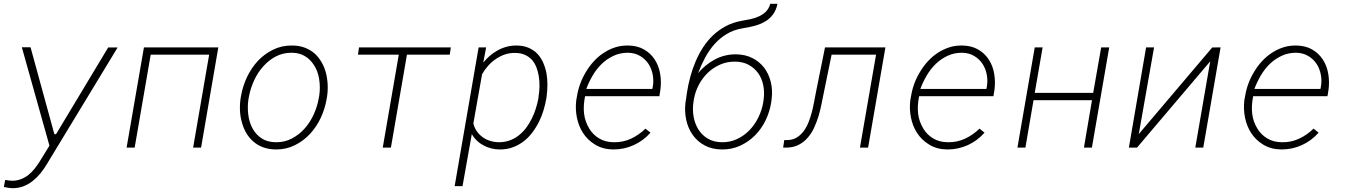

<svg xmlns="http://www.w3.org/2000/svg" viewBox="-36 -778 7099 1012"><path d="M250 -72.8 125 -528.8H79.1L224.6 -10.3L172.9 73.7Q161.1 92.8 146.5 111.1Q131.8 129.4 114.3 143.6Q96.7 157.7 75.4 166Q54.2 174.3 30.3 174.8Q20.5 174.8 10.7 173.3Q1 171.9 -8.8 170.4L-15.6 207.5Q-3.4 210 8.1 211.9Q19.5 213.9 31.2 213.9Q63 213.9 89.4 203.1Q115.7 192.4 137.7 174.8Q159.7 157.2 178.2 134.3Q196.8 111.3 211.4 86.4L584 -527.8H534.2L258.8 -69.8Z M1023.9 0 1114.7 -528.3H722.7L631.3 0H673.8L758.3 -489.7H1066.4L981.9 0Z M1234.4 -272.5 1231.4 -254.4Q1227.1 -221.7 1229.2 -189.2Q1231.4 -156.7 1240.7 -127Q1248.5 -100.1 1262.7 -75.9Q1276.9 -51.8 1297.4 -33.7Q1319.3 -13.7 1349.4 -2.2Q1379.4 9.3 1417 9.8Q1472.2 10.3 1517.8 -12.5Q1563.5 -35.2 1598.1 -72.3Q1632.3 -109.4 1654.8 -157.2Q1677.2 -205.1 1685.5 -255.4L1688.5 -273.4Q1692.9 -305.7 1690.7 -338.1Q1688.5 -370.6 1680.2 -400.4Q1671.9 -428.7 1657 -453.4Q1642.1 -478 1621.6 -496.6Q1599.6 -515.6 1570.1 -526.9Q1540.5 -538.1 1503.4 -538.1Q1448.7 -538.6 1403.3 -516.1Q1357.9 -493.7 1323.7 -457.5Q1288.6 -419.9 1265.9 -371.6Q1243.2 -323.2 1234.4 -272.5ZM1273.4 -254.4 1276.9 -272.5Q1284.7 -313.5 1303.5 -354.5Q1322.3 -395.5 1351.1 -427.7Q1379.9 -460.4 1418 -480.5Q1456.1 -500.5 1502.4 -500Q1541.5 -499.5 1569.3 -483.2Q1597.2 -466.8 1615.2 -440.4Q1638.7 -407.7 1646 -362.3Q1653.3 -316.9 1646.5 -273.4L1643.1 -255.4Q1636.2 -215.8 1617.2 -174.1Q1598.1 -132.3 1569.3 -100.1Q1540.5 -67.9 1502.4 -47.9Q1464.4 -27.8 1418 -28.3Q1373 -28.8 1342.8 -48.8Q1312.5 -68.8 1295.4 -100.6Q1277.3 -133.8 1272.5 -174.6Q1267.6 -215.3 1273.4 -254.4Z M2334.5 -489.7 2340.3 -528.3H1856.4L1850.6 -489.7H2065.9L1981.4 0H2024.4L2108.9 -489.7Z M2843.8 -259.8 2845.2 -270Q2849.1 -299.8 2849.4 -331.1Q2849.6 -362.3 2844.2 -392.6Q2838.4 -421.9 2826.7 -448.5Q2814.9 -475.1 2795.9 -495.1Q2776.9 -514.6 2749.3 -526.4Q2721.7 -538.1 2685.5 -538.1Q2657.7 -538.1 2632.3 -531Q2606.9 -523.9 2584 -510.7Q2563 -499 2544.7 -482.9Q2526.4 -466.8 2511.2 -448.2L2526.4 -528.3H2486.8L2360.4 203.1H2401.9L2450.7 -70.8Q2461.4 -52.2 2476.6 -37.6Q2491.7 -22.9 2509.8 -13.2Q2529.3 -2 2552 3.9Q2574.7 9.8 2598.6 9.8Q2634.3 9.8 2664.3 -0.7Q2694.3 -11.2 2719.7 -29.8Q2746.6 -49.3 2767.8 -76.9Q2789.1 -104.5 2804.7 -135.7Q2819.3 -165 2828.9 -197Q2838.4 -229 2843.8 -259.8ZM2802.7 -270 2801.8 -259.8Q2796.9 -233.4 2788.3 -206.1Q2779.8 -178.7 2767.1 -153.3Q2754.4 -127 2737.1 -104Q2719.7 -81.1 2697.8 -64Q2676.8 -47.4 2650.4 -37.8Q2624 -28.3 2593.8 -28.3Q2569.3 -28.8 2547.6 -35.4Q2525.9 -42 2508.3 -54.7Q2490.7 -67.4 2477.8 -85.4Q2464.8 -103.5 2459 -127.4L2504.9 -386.7Q2518.1 -409.7 2535.6 -429.9Q2553.2 -450.2 2575.2 -465.3Q2597.2 -481 2623 -490.2Q2648.9 -499.5 2678.2 -499Q2709 -499 2731.2 -488.8Q2753.4 -478.5 2769 -461.4Q2782.7 -444.8 2791.3 -423.1Q2799.8 -401.4 2803.7 -377Q2808.1 -351.1 2807.6 -323.2Q2807.1 -295.4 2802.7 -270Z M3196.8 9.8Q3253.9 9.8 3304.4 -13.2Q3355 -36.1 3392.6 -78.6L3366.2 -100.1Q3331.5 -66.4 3289.6 -46.9Q3247.6 -27.3 3198.2 -28.3Q3154.3 -28.8 3121.6 -48.6Q3088.9 -68.4 3070.3 -99.6Q3047.4 -137.2 3042.5 -179Q3037.6 -220.7 3047.9 -271H3439.5L3444.8 -304.2Q3450.7 -348.1 3443.4 -390.1Q3436 -432.1 3414.6 -464.8Q3393.1 -497.6 3357.9 -517.6Q3322.8 -537.6 3273.9 -538.1Q3237.8 -538.6 3205.6 -528.1Q3173.3 -517.6 3145.5 -499Q3117.2 -480.5 3093.8 -454.8Q3070.3 -429.2 3052.7 -399.4Q3034.7 -370.1 3022.7 -337.6Q3010.7 -305.2 3005.4 -272L3001.5 -251Q2995.6 -204.1 3004.6 -158.9Q3013.7 -113.8 3036.1 -78.6Q3060.5 -40 3101.3 -15.4Q3142.1 9.3 3196.8 9.8ZM3273.4 -500Q3310.1 -499.5 3337.6 -483.2Q3365.2 -466.8 3382.3 -440.9Q3398.9 -415 3404.8 -382.3Q3410.6 -349.6 3403.8 -315.9L3402.3 -309.1H3054.2Q3067.4 -344.7 3087.4 -379.2Q3107.4 -413.6 3135.3 -440.9Q3162.6 -467.3 3197.3 -483.6Q3231.9 -500 3273.4 -500Z M3842.8 -491.7Q3782.7 -491.7 3731.9 -464.6Q3681.2 -437.5 3643.6 -392.6Q3659.2 -434.1 3680.2 -473.4Q3701.2 -512.7 3729.5 -544.9Q3757.8 -576.7 3794.4 -598.9Q3831.1 -621.1 3878.9 -628.9Q3910.2 -633.8 3940.2 -641.6Q3970.2 -649.4 3995.1 -663.6Q4019.5 -677.2 4037.1 -700.2Q4054.7 -723.1 4062 -757.8H4023.9Q4016.6 -731.9 4000.5 -716.3Q3984.4 -700.7 3963.4 -691.4Q3942.4 -681.6 3918.5 -676.8Q3894.5 -671.9 3871.6 -668Q3826.2 -659.7 3789.3 -639.9Q3752.4 -620.1 3722.7 -592.3Q3692.9 -564 3669.9 -528.6Q3647 -493.2 3630.4 -454.1Q3613.8 -415 3602.5 -373.3Q3591.3 -331.5 3585 -291L3580.6 -260.3L3580.1 -255.9L3577.1 -237.8Q3571.3 -190.4 3581.1 -145.8Q3590.8 -101.1 3615.2 -66.9Q3639.6 -32.2 3678.2 -11.5Q3716.8 9.3 3768.6 9.8Q3820.8 10.3 3865.2 -10Q3909.7 -30.3 3943.4 -64.5Q3977.5 -98.6 3999.3 -143.6Q4021 -188.5 4028.8 -237.8L4031.2 -256.3Q4037.1 -302.7 4026.9 -345.2Q4016.6 -387.7 3992.2 -420.4Q3967.8 -452.6 3929.9 -471.9Q3892.1 -491.2 3842.8 -491.7ZM3837.9 -453.1Q3878.9 -453.1 3909.7 -436.5Q3940.4 -419.9 3960 -392.6Q3979.5 -365.2 3986.8 -329.6Q3994.1 -293.9 3989.3 -256.3L3986.8 -237.8Q3980 -197.8 3961.4 -159.7Q3942.9 -121.6 3915 -92.3Q3886.7 -63 3849.6 -45.4Q3812.5 -27.8 3769 -28.3Q3726.1 -28.8 3695.1 -47.1Q3664.1 -65.4 3645.5 -95.2Q3627 -124.5 3620.1 -161.9Q3613.3 -199.2 3618.7 -237.3L3621.6 -255.9Q3628.4 -294.9 3647.5 -331.1Q3666.5 -367.2 3694.8 -394.5Q3723.1 -421.4 3759.5 -437.5Q3795.9 -453.6 3837.9 -453.1Z M4630.9 -528.3H4312.5L4264.6 -291.5Q4260.3 -270 4255.4 -243.2Q4250.5 -216.3 4243.7 -189Q4236.3 -161.1 4226.1 -134.8Q4215.8 -108.4 4200.7 -87.9Q4185.5 -66.9 4164.3 -53.7Q4143.1 -40.5 4114.3 -39.6H4097.7L4091.8 0H4111.8Q4147.9 -1 4175 -15.4Q4202.1 -29.8 4221.7 -52.7Q4241.7 -75.7 4255.4 -105.5Q4269 -135.3 4278.8 -167.5Q4288.1 -199.2 4294.4 -231.4Q4300.8 -263.7 4306.6 -291.5L4347.2 -489.7H4581.5L4496.6 0H4539.6Z M4957.5 9.8Q5014.6 9.8 5065.2 -13.2Q5115.7 -36.1 5153.3 -78.6L5127 -100.1Q5092.3 -66.4 5050.3 -46.9Q5008.3 -27.3 4959 -28.3Q4915 -28.8 4882.3 -48.6Q4849.6 -68.4 4831.1 -99.6Q4808.1 -137.2 4803.2 -179Q4798.3 -220.7 4808.6 -271H5200.2L5205.6 -304.2Q5211.4 -348.1 5204.1 -390.1Q5196.8 -432.1 5175.3 -464.8Q5153.8 -497.6 5118.7 -517.6Q5083.5 -537.6 5034.7 -538.1Q4998.5 -538.6 4966.3 -528.1Q4934.1 -517.6 4906.2 -499Q4877.9 -480.5 4854.5 -454.8Q4831.1 -429.2 4813.5 -399.4Q4795.4 -370.1 4783.4 -337.6Q4771.5 -305.2 4766.1 -272L4762.2 -251Q4756.3 -204.1 4765.4 -158.9Q4774.4 -113.8 4796.9 -78.6Q4821.3 -40 4862.1 -15.4Q4902.8 9.3 4957.5 9.8ZM5034.2 -500Q5070.8 -499.5 5098.4 -483.2Q5126 -466.8 5143.1 -440.9Q5159.7 -415 5165.5 -382.3Q5171.4 -349.6 5164.6 -315.9L5163.1 -309.1H4814.9Q4828.1 -344.7 4848.1 -379.2Q4868.2 -413.6 4896 -440.9Q4923.3 -467.3 4958 -483.6Q4992.7 -500 5034.2 -500Z M5719.2 0 5810.5 -528.3H5768.1L5726.1 -288.6H5418L5459.5 -528.3H5418L5326.7 0H5368.7L5411.6 -250H5719.7L5677.2 0Z M6353.5 -527.8 5966.3 -71.3 6046.9 -528.3H6004.9L5914.1 0H5957L6342.8 -454.6L6264.2 0H6306.2L6397.5 -528.3Z M6718.3 9.8Q6775.4 9.8 6825.9 -13.2Q6876.5 -36.1 6914.1 -78.6L6887.7 -100.1Q6853 -66.4 6811 -46.9Q6769 -27.3 6719.7 -28.3Q6675.8 -28.8 6643.1 -48.6Q6610.4 -68.4 6591.8 -99.6Q6568.8 -137.2 6564 -179Q6559.1 -220.7 6569.3 -271H6960.9L6966.3 -304.2Q6972.2 -348.1 6964.8 -390.1Q6957.5 -432.1 6936 -464.8Q6914.6 -497.6 6879.4 -517.6Q6844.2 -537.6 6795.4 -538.1Q6759.3 -538.6 6727.1 -528.1Q6694.8 -517.6 6667 -499Q6638.7 -480.5 6615.2 -454.8Q6591.8 -429.2 6574.2 -399.4Q6556.2 -370.1 6544.2 -337.6Q6532.2 -305.2 6526.9 -272L6522.9 -251Q6517.1 -204.1 6526.1 -158.9Q6535.2 -113.8 6557.6 -78.6Q6582 -40 6622.8 -15.4Q6663.6 9.3 6718.3 9.8ZM6794.9 -500Q6831.5 -499.5 6859.1 -483.2Q6886.7 -466.8 6903.8 -440.9Q6920.4 -415 6926.3 -382.3Q6932.1 -349.6 6925.3 -315.9L6923.8 -309.1H6575.7Q6588.9 -344.7 6608.9 -379.2Q6628.9 -413.6 6656.7 -440.9Q6684.1 -467.3 6718.8 -483.6Q6753.4 -500 6794.9 -500Z"/></svg>

Font: Roboto Mono ExtraLight
Style: Italic
Weight: 250
Italic angle: -10°
Monospace: yes
Designer: Google
Version: Version 3.000